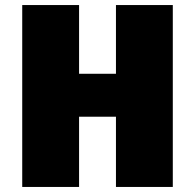

<svg xmlns="http://www.w3.org/2000/svg" viewBox="-20 -725 772 760"><path d="M68 -705V15H293V-263H439V15H664V-705H439V-433H293V-705Z"/></svg>

Font: Repo ExtraBlack
Style: Regular
Weight: 400
Designer: Stefan Peev
Foundry: Context Ltd
Version: Version 001.502